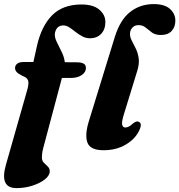

<svg xmlns="http://www.w3.org/2000/svg" viewBox="-33 -740 899 963"><path d="M42.5 -398.5Q42.5 -412 53.2 -420.5Q64 -429 85 -429H134.5L152 -508Q174.5 -609 228.2 -663.2Q282 -717.5 375.5 -717.5Q435 -717.5 465.2 -691.5Q495.5 -665.5 495.5 -630Q495.5 -592.5 474.2 -570.2Q453 -548 418.5 -548Q397.5 -548 379.5 -557.8Q361.5 -567.5 345.5 -580.2Q329.5 -593 314.5 -602.8Q299.5 -612.5 284.5 -612.5Q251.5 -612.5 243 -576.5Q239 -557 250.2 -532.8Q261.5 -508.5 275.2 -481.8Q289 -455 292 -428L352 -427.5Q374 -427.5 386 -421.2Q398 -415 398 -398.5Q398 -378 377 -363.5Q356 -349 322 -349H277.5L184 2Q180 17.5 178.5 29.2Q177 41 177 49.5Q177 66 186.8 76Q196.5 86 206.5 95.2Q216.5 104.5 216.5 119Q216.5 140.5 192 159.8Q167.5 179 129.5 191.2Q91.5 203.5 49.5 203.5Q-37 203.5 -3 85.5L103.5 -288.5Q113 -321.5 107.8 -336.5Q102.5 -351.5 79.5 -359.5Q56.5 -371 49.5 -380Q42.5 -389 42.5 -398.5ZM738 -719.5Q793 -719.5 819.8 -695Q846.5 -670.5 846.5 -637Q846.5 -604.5 827.8 -584.5Q809 -564.5 774.5 -564.5Q746 -564.5 729.2 -576.8Q712.5 -589 697.8 -601.5Q683 -614 661.5 -614Q642.5 -614 631 -601.5Q619.5 -589 619 -571Q618.5 -554 628 -536Q637.5 -518 648 -496.5Q658.5 -475 662.5 -448.2Q666.5 -421.5 656 -386.5L588.5 -167Q576.5 -128.5 579.8 -114.5Q583 -100.5 595.5 -100.5Q613 -100.5 633 -120Q643.5 -128.5 650 -130.2Q656.5 -132 663.5 -129Q682.5 -120 664.5 -84Q644 -41.5 596.5 -14Q549 13.5 486.5 13.5Q419.5 13.5 405.5 -24.8Q391.5 -63 412.5 -131.5L543 -555Q569.5 -640.5 619.8 -680Q670 -719.5 738 -719.5Z"/></svg>

Font: Fraunces 9pt S000
Style: Bold Italic
Weight: 700
Italic angle: -16°
Version: Version 1.000; ttfautohint (v1.8.3)